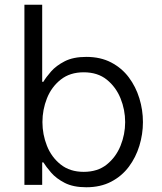

<svg xmlns="http://www.w3.org/2000/svg" viewBox="-20 -780 685 810"><path d="M344 10Q289 10 253 -8.5Q217 -27 195.5 -52Q174 -77 163 -95H158V0H83V-760H158V-435H163Q174 -454 195.5 -478.5Q217 -503 253 -521.5Q289 -540 344 -540Q404 -540 449 -516.5Q494 -493 523.5 -453.5Q553 -414 568 -365Q583 -316 583 -265Q583 -214 568 -165Q553 -116 523.5 -76.5Q494 -37 449 -13.5Q404 10 344 10ZM333 -55Q392 -55 430.5 -86Q469 -117 488.5 -165Q508 -213 508 -265Q508 -317 488.5 -365Q469 -413 430.5 -444Q392 -475 333 -475Q275 -475 236 -444Q197 -413 178 -365Q159 -317 159 -265Q159 -213 178 -165Q197 -117 236 -86Q275 -55 333 -55Z"/></svg>

Font: Be Vietnam Pro Light
Style: Regular
Weight: 300
Designer: Lam Bao, Tony Le, Vietanh Nguyen
Foundry: Yellow Type Foundry
Version: Version 1.002; ttfautohint (v1.8.3)